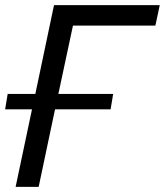

<svg xmlns="http://www.w3.org/2000/svg" viewBox="-23 -730 644 750"><path d="M38 0 102 -303H-3L7 -363H115L188 -710H601L584 -630H262L205 -363H419L409 -303H192L128 0Z"/></svg>

Font: Raleway Medium
Style: Italic
Weight: 500
Italic angle: -12°
Designer: Matt McInerney, Pablo Impallari, Rodrigo Fuenzalida
Foundry: Matt McInerney, Pablo Impallari, Rodrigo Fuenzalida
Version: Version 4.026